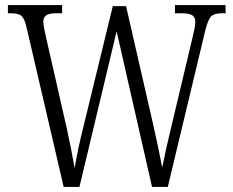

<svg xmlns="http://www.w3.org/2000/svg" viewBox="-20 -734 916 754"><path d="M83 -632Q75 -664 62.5 -673Q50 -682 21 -682H11V-714H224V-682H203Q172 -682 161 -673.5Q150 -665 150 -648Q150 -639 153 -624.5Q156 -610 160 -591L242 -231Q252 -185 259 -149.5Q266 -114 273 -74Q280 -114 288.5 -154.5Q297 -195 309 -242L423 -710H475L582 -243Q593 -194 601.5 -153.5Q610 -113 617 -76Q630 -143 652 -233L735 -582Q740 -602 743.5 -619.5Q747 -637 747 -648Q747 -666 735 -674Q723 -682 691 -682H667V-714H866V-682H852Q823 -682 810.5 -671Q798 -660 787 -618L639 0H577L438 -611L292 0H230Z"/></svg>

Font: Noto Serif Bengali Condensed Light
Style: Regular
Weight: 300
Width: 3
Designer: Juan Bruce, Universal Thirst, Indian Type Foundry and the Monotype Design Team.
Foundry: Monotype Imaging Inc.
Version: Version 2.003; ttfautohint (v1.8.4.7-5d5b)